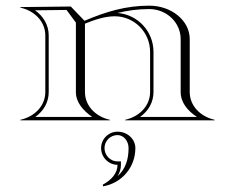

<svg xmlns="http://www.w3.org/2000/svg" viewBox="-20 -425 820 678"><path d="M395 157C395 187 373 211 343 227L344 233C410.6 221.6 458 165.4 458 98C458 66 429.8 40 395 40C363 40 337 66 337 98C337 130 363 157 395 157ZM395 145C369.9 145 349 123.6 349 98C349 72.6 369.6 52 395 52C416.5 52 434 72.6 434 98C434 137.5 423.3 172.4 394.9 197.3C402.7 185 407 171.8 407 157V145ZM140 -100C140 -51 102 -13 52 -2V0H368V-2C318 -13 280 -51 280 -100V-341.4C313 -355.1 350.7 -367.5 385.1 -367.5C454 -367.5 510 -311.3 510 -242V-100C510 -51 472 -13 422 -2V0H738V-2C688 -13 650 -51 650 -100V-287C650 -352.1 585.9 -405 507 -405C424.4 -405 354.8 -384 278.4 -351.6L230 -402L52 -400V-398C102 -387 140 -349 140 -300ZM248 -345.2V-100C248 -63.9 272.7 -35.3 305.5 -12H104.5C133.6 -32.7 152 -63.3 152 -100V-300C152 -337.4 132 -368.7 103.7 -388.6L214.9 -389.9ZM394.8 -379.2C430.8 -388 467.6 -393 507 -393C568.3 -393 618 -345.5 618 -287V-100C618 -63.4 642 -34.1 675.5 -12H474.5C503.6 -32.7 522 -63.3 522 -100V-242C522 -314.5 465.9 -374 394.8 -379.2Z"/></svg>

Font: SortefaxS01
Style: Medium
Weight: 500
Designer: gluk
Foundry: gluk
Version: Version 0.261